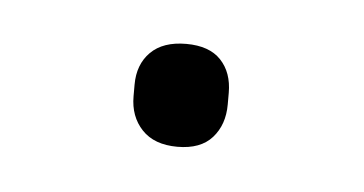

<svg xmlns="http://www.w3.org/2000/svg" viewBox="-24 -90 250 132"><g transform="rotate(5 100.5 -24.5)"><path d="M101 11Q85 11 76.5 2Q68 -7 68 -21V-29Q68 -43 76.5 -51.5Q85 -60 101 -60Q117 -60 125 -51.5Q133 -43 133 -29V-21Q133 -7 125 2Q117 11 101 11Z"/></g></svg>

Font: Sofia Sans Semi Condensed ExtraLight
Style: Regular
Weight: 250
Version: Version 4.100